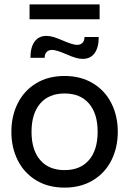

<svg xmlns="http://www.w3.org/2000/svg" viewBox="-20 -847 590 877"><path d="M32 -245Q32 -317 61 -375Q90 -433 145 -466.5Q200 -500 275 -500Q349 -500 404.5 -466.5Q460 -433 489 -375Q518 -317 518 -245Q518 -173 489 -115Q460 -57 404.5 -23.5Q349 10 275 10Q200 10 145 -23.5Q90 -57 61 -115Q32 -173 32 -245ZM426 -245Q426 -328 386.5 -374Q347 -420 275 -420Q203 -420 163.5 -374Q124 -328 124 -245Q124 -162 163.5 -116Q203 -70 275 -70Q347 -70 386.5 -116Q426 -162 426 -245ZM281 -600Q237 -619 218 -619Q202 -619 193 -609.5Q184 -600 184 -583H119Q119 -631 138 -657Q157 -683 192 -683Q208 -683 226 -677.5Q244 -672 269 -661Q313 -642 332 -642Q348 -642 357 -651.5Q366 -661 366 -678H431Q431 -630 412 -604Q393 -578 358 -578Q342 -578 324 -583.5Q306 -589 281 -600ZM115 -827H435V-759H115Z"/></svg>

Font: Cabin
Style: Regular
Weight: 400
Designer: Pablo Impallari
Foundry: Pablo Impallari. http://www.impallari.com Igino Marini. http://www.ikern.com
Version: Version 2.200